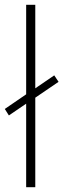

<svg xmlns="http://www.w3.org/2000/svg" viewBox="-30 -780 264 800"><path d="M79 0H117V-373L214 -439L196 -466L117 -412V-760H79V-387L-10 -326L7 -299L79 -348Z"/></svg>

Font: Noto Sans Malayalam Condensed ExtraLight
Style: Regular
Weight: 200
Width: 3
Designer: Jelle Bosma - Monotype Design Team
Foundry: Monotype Imaging Inc.
Version: Version 2.104